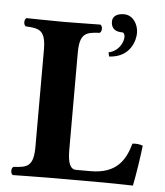

<svg xmlns="http://www.w3.org/2000/svg" viewBox="-51 -743 679 791"><g transform="rotate(5 288.5 -348.0)"><path d="M349 -42H289C268 -42 254 -61 254 -121V-523C254 -606 282 -610 337 -613C347 -619 347 -641 337 -647C255 -646 225 -645 185 -645C145 -645 31 -647 31 -647C21 -641 21 -619 31 -613C86 -610 114 -606 114 -523V-122C114 -39 86 -35 31 -32C21 -26 21 -4 31 2C31 2 146 0 185 0H408C437 0 528 2 528 2C538 -48 548 -113 554 -165C544 -170 523 -172 511 -170C491 -98 454 -42 349 -42ZM430 -698C394 -698 383 -680 383 -664C383 -648 388 -623 429 -623C436 -623 440 -615 440 -605C440 -582 422 -545 380 -536L384 -519C475 -524 490 -599 490 -625C490 -661 468 -698 430 -698Z"/></g></svg>

Font: Libertinus Serif
Style: Bold
Weight: 700
Designer: Philipp H. Poll, Khaled Hosny
Foundry: Caleb Maclennan
Version: Version 7.050;RELEASE